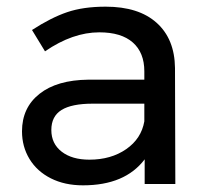

<svg xmlns="http://www.w3.org/2000/svg" viewBox="-20 -552 621 576"><path d="M414 0V-74Q355 4 229 4Q174 4 132.5 -17Q91 -38 68.5 -75Q46 -112 46 -158Q46 -229 98.5 -270.5Q151 -312 245 -313H413V-338Q413 -394 378.5 -424.5Q344 -455 278 -455Q198 -455 115 -398L76 -462Q133 -499 181.5 -515.5Q230 -532 297 -532Q396 -532 450 -483.5Q504 -435 505 -348L506 0ZM413 -188V-241H258Q195 -241 164.5 -222Q134 -203 134 -162Q134 -121 165 -97Q196 -73 248 -73Q313 -73 358.5 -104.5Q404 -136 413 -188Z"/></svg>

Font: Gontserrat
Style: Regular
Weight: 400
Designer: Julieta Ulanovsky
Foundry: Julieta Ulanovsky
Version: Version 6.001